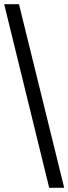

<svg xmlns="http://www.w3.org/2000/svg" viewBox="-20 -780 328 921"><path d="M216 121 0 -760H71L288 121Z"/></svg>

Font: Noto Serif Test
Style: Regular
Weight: 400
Version: Version 1.000